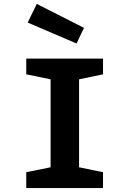

<svg xmlns="http://www.w3.org/2000/svg" viewBox="-20 -951 654 971"><path d="M404.8 -810.1 367.2 -731 120.1 -836.9 166 -931.2ZM112.8 -80.1 235.8 -105V-549.8L112.8 -575.2V-654.8H501V-575.2L379.9 -549.8V-105L501 -80.1V0H112.8Z"/></svg>

Font: IntelOne Mono Bold
Style: Regular
Weight: 700
Designer: Fred Shallcrass
Foundry: Frere-Jones Type LLC
Version: Version 1.200;hotconv 1.1.0;makeotfexe 2.6.0;FJTRelease1.2